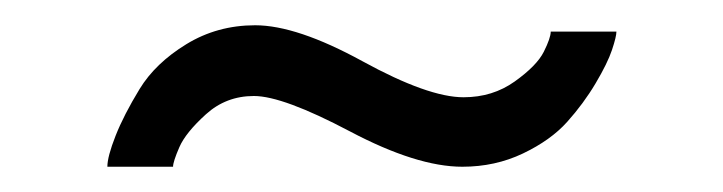

<svg xmlns="http://www.w3.org/2000/svg" viewBox="-20 -369 572 152"><path d="M182 -349Q215 -349 267 -320.5Q319 -292 347 -292Q370 -292 387.5 -304.5Q405 -317 410.5 -328Q416 -339 416 -344H468Q468 -340 464.5 -329.5Q461 -319 451.5 -303Q442 -287 429 -272.5Q416 -258 394 -247.5Q372 -237 346 -237Q310 -237 257 -265Q204 -293 181 -293Q159 -293 143 -278.5Q127 -264 122 -252.5Q117 -241 117 -237H65Q65 -245 71.5 -261.5Q78 -278 90.5 -298.5Q103 -319 127.5 -334Q152 -349 182 -349Z"/></svg>

Font: Raleway-v4020 Medium
Style: Regular
Weight: 500
Designer: Matt McInerney, Pablo Impallari, Rodrigo Fuenzalida
Foundry: Matt McInerney, Pablo Impallari, Rodrigo Fuenzalida
Version: Version 4.020;PS 004.020;hotconv 1.0.88;makeotf.lib2.5.64775